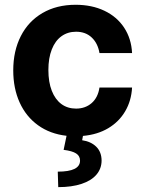

<svg xmlns="http://www.w3.org/2000/svg" viewBox="-20 -557 603 800"><path d="M294.9 -537.1Q362.8 -537.1 415 -512.2Q467.3 -487.3 497.3 -441.7Q527.3 -396 530.3 -335.9H394.5Q387.7 -376.5 362.3 -400.6Q336.9 -424.8 296.9 -424.8Q262.2 -424.8 236.1 -406Q210 -387.2 195.8 -351.1Q181.6 -314.9 181.6 -265.6Q181.6 -214.8 195.8 -178.7Q210 -142.6 235.8 -123.5Q261.7 -104.5 296.9 -104.5Q335.4 -104.5 361.8 -127.4Q388.2 -150.4 394.5 -192.4H530.3Q527.3 -137.2 501.7 -93.5Q476.1 -49.8 431.2 -22.9Q386.2 3.9 325.7 9.3L322.3 27.3Q358.9 32.7 380.9 54.2Q402.8 75.7 403.3 111.3Q403.3 145.5 381.8 170.7Q360.4 195.8 319.8 209.2Q279.3 222.7 222.7 222.7L220.7 158.2Q313.5 158.2 313.5 112.3Q313.5 92.8 297.1 82.3Q280.8 71.8 245.1 67.4L257.3 8.8Q188.5 1 138.4 -35.2Q88.4 -71.3 61.8 -130.1Q35.2 -189 35.2 -263.7Q35.2 -344.7 66.7 -406.5Q98.1 -468.3 157 -502.7Q215.8 -537.1 294.9 -537.1Z"/></svg>

Font: Pretendard GOV
Style: Bold
Weight: 700
Designer: Base glyphs from Inter by Rasmus Andersson; Hangeul glyphs from Noto Sans CJK(Source Han Sans) by Jang Soo-young and Kan
Foundry: Kil Hyung-jin
Version: Version 1.309